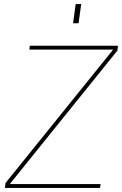

<svg xmlns="http://www.w3.org/2000/svg" viewBox="-20 -921 598 941"><path d="M4 0 7 -24 537 -681 538 -678H124L126 -697H558L556 -674L28 -19H26H473L470 0ZM338 -807 351 -901H378L365 -807Z"/></svg>

Font: Hanken Grotesk Thin
Style: Italic
Weight: 250
Italic angle: -8°
Designer: Alfredo Marco Pradil
Foundry: Hanken Design Co.
Version: Version 3.013